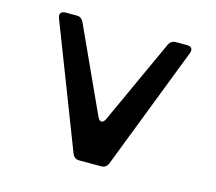

<svg xmlns="http://www.w3.org/2000/svg" viewBox="-84 -651 850 754"><g transform="rotate(15 341.5 -273.5)"><path d="M75 -519Q70 -532 75.5 -539.5Q81 -547 95 -547H140Q159 -547 168 -528L325 -185Q332 -170 341 -170Q350 -170 357 -185L514 -528Q523 -547 543 -547H588Q602 -547 607 -539.5Q612 -532 607 -519L414 -20Q406 0 386 0H296Q276 0 268 -20Z"/></g></svg>

Font: OpenDyslexic 3
Style: Regular
Weight: 400
Designer: Abelardo Gonzalez
Version: Version 1.000;PS 001.001;hotconv 1.0.56